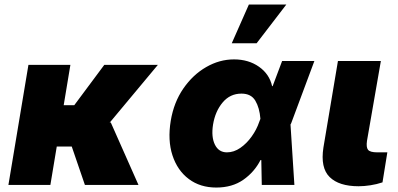

<svg xmlns="http://www.w3.org/2000/svg" viewBox="-20 -814 1753 845"><path d="M289.8 -528.4 260.3 -350.9H306.8L438.9 -528.4H674.7L462.4 -273.8L467.3 -275.6L589.5 0H353.7L295.8 -169H229.8L201.7 0H17L105.1 -528.4Z M931.8 11.4Q860.8 11.4 810.7 -26.3Q760.7 -63.9 739 -130.3Q717.3 -196.7 731.5 -282.7Q745 -363.6 786.9 -424.4Q828.8 -485.1 887.4 -518.8Q946 -552.6 1009.9 -552.6Q1073.9 -552.6 1119.9 -520.2Q1165.8 -487.9 1177.6 -434.7L1180 -435L1221.6 -545.5H1363.6L1261.4 -271.3L1258.5 -266L1275.6 0H1132.1L1130 -109.7L1126.4 -109.4Q1099.8 -57.2 1051 -22.9Q1002.1 11.4 931.8 11.4ZM1126.1 -291.2Q1122.2 -339.8 1103.7 -370.9Q1085.2 -402 1042.6 -402Q992.5 -402 959.9 -363.1Q927.2 -324.2 917.6 -265.6Q909.1 -211.3 925.8 -177.4Q942.5 -143.5 978.7 -143.5Q1009.2 -143.5 1037.5 -163Q1065.7 -182.5 1087.5 -213.1Q1109.4 -243.6 1120.7 -277ZM1000 -623.6 1075.3 -794H1240.1L1109.4 -623.6Z M1467.3 -545.5H1656.2L1595.2 -194.6Q1590.9 -165.8 1599.8 -154.7Q1608.7 -143.5 1640.6 -143.5H1684.7L1663.4 -11.4Q1637.8 -2.8 1610.3 1.4Q1582.7 5.7 1558.2 5.7Q1471.9 5.7 1430.8 -34.8Q1389.6 -75.3 1403.4 -164.8Z"/></svg>

Font: Inter UI Black
Style: Italic
Weight: 900
Italic angle: -9.39999°
Designer: Rasmus Andersson
Foundry: rsms
Version: 3.2;8d6f07862